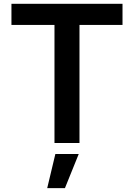

<svg xmlns="http://www.w3.org/2000/svg" viewBox="-20 -747 700 1003"><path d="M39.8 -616.8H264.6V0H395.2V-616.8H620V-727.3H39.8ZM226.6 235.8H319.2L391.3 57.5H269.2Z"/></svg>

Font: Margiela Sans Semi Bold
Style: Regular
Weight: 600
Designer: Stefan Endress, Andreas Faust
Version: Version 1.100;FEAKit 1.0